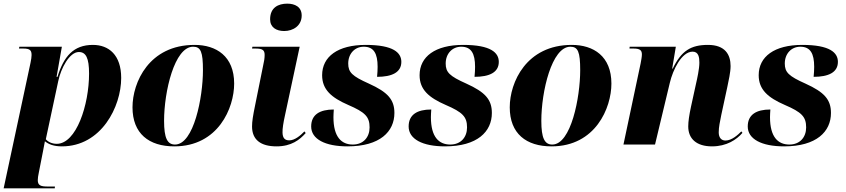

<svg xmlns="http://www.w3.org/2000/svg" viewBox="-39 -792 4637 1052"><path d="M128 -447 -19 240H261L262 230H222C184 230 168 224 168 195C168 184 170 171 174 152L197 35C201 13 204 -2 207 -18C228 -1 256 10 300 10C516 10 625 -207 625 -365C625 -491 557 -546 470 -546C363 -546 310 -482 276 -371H271L300 -536H67L65 -526H88C126 -526 134 -516 134 -490C134 -481 132 -465 128 -447ZM272 -4C245 -4 224 -15 212 -29L280 -347C295 -419 342 -507 393 -507C432 -507 449 -474 449 -389C449 -217 379 -4 272 -4Z M916 10C1157 10 1244 -201 1244 -334C1244 -484 1146 -546 1027 -546C778 -546 687 -341 687 -204C687 -60 777 10 916 10ZM920 0C878 0 860 -35 860 -130C860 -290 917 -536 1019 -536C1061 -536 1073 -508 1073 -407C1073 -259 1023 0 920 0Z M1518 -622C1567 -622 1614 -651 1614 -707C1614 -755 1576 -772 1535 -772C1486 -772 1441 -751 1441 -686C1441 -642 1475 -622 1518 -622ZM1476 10C1558 10 1603 -26 1636 -63L1629 -72C1607 -49 1576 -23 1546 -23C1520 -23 1510 -37 1509 -65C1508 -86 1514 -122 1522 -158L1603 -536H1344L1342 -526H1362C1400 -526 1411 -517 1411 -491C1411 -474 1408 -454 1403 -434L1359 -216C1347 -158 1342 -126 1342 -99C1342 -26 1390 10 1476 10Z M1865 10C2043 10 2122 -71 2122 -173C2122 -246 2086 -287 1982 -334C1890 -375 1869 -396 1869 -444C1869 -498 1905 -536 1954 -536C2009 -536 2030 -499 2030 -426C2030 -409 2029 -391 2027 -371C2108 -371 2160 -395 2160 -453C2160 -503 2117 -546 1965 -546C1812 -546 1726 -482 1726 -380C1726 -301 1777 -257 1869 -217C1962 -177 1986 -152 1986 -94C1986 -40 1952 0 1894 0C1832 0 1788 -41 1788 -150C1788 -162 1789 -176 1790 -192C1713 -192 1666 -164 1666 -99C1666 -30 1742 10 1865 10Z M2399 10C2577 10 2656 -71 2656 -173C2656 -246 2620 -287 2516 -334C2424 -375 2403 -396 2403 -444C2403 -498 2439 -536 2488 -536C2543 -536 2564 -499 2564 -426C2564 -409 2563 -391 2561 -371C2642 -371 2694 -395 2694 -453C2694 -503 2651 -546 2499 -546C2346 -546 2260 -482 2260 -380C2260 -301 2311 -257 2403 -217C2496 -177 2520 -152 2520 -94C2520 -40 2486 0 2428 0C2366 0 2322 -41 2322 -150C2322 -162 2323 -176 2324 -192C2247 -192 2200 -164 2200 -99C2200 -30 2276 10 2399 10Z M2983 10C3224 10 3311 -201 3311 -334C3311 -484 3213 -546 3094 -546C2845 -546 2754 -341 2754 -204C2754 -60 2844 10 2983 10ZM2987 0C2945 0 2927 -35 2927 -130C2927 -290 2984 -536 3086 -536C3128 -536 3140 -508 3140 -407C3140 -259 3090 0 2987 0Z M3862 10C3943 10 3997 -27 4029 -64L4023 -72C4005 -54 3971 -22 3936 -22C3913 -22 3899 -38 3899 -67C3899 -96 3906 -126 3913 -162L3946 -315C3953 -350 3964 -395 3964 -430C3964 -493 3934 -546 3840 -546C3747 -546 3694 -514 3647 -416H3644L3664 -536H3411L3410 -526H3432C3470 -526 3478 -515 3478 -493C3478 -481 3474 -460 3471 -444L3377 0H3550L3631 -338C3648 -410 3696 -509 3756 -509C3789 -509 3793 -477 3793 -449C3793 -415 3781 -361 3775 -335L3747 -207C3737 -160 3732 -126 3732 -99C3732 -32 3777 10 3862 10Z M4257 10C4435 10 4514 -71 4514 -173C4514 -246 4478 -287 4374 -334C4282 -375 4261 -396 4261 -444C4261 -498 4297 -536 4346 -536C4401 -536 4422 -499 4422 -426C4422 -409 4421 -391 4419 -371C4500 -371 4552 -395 4552 -453C4552 -503 4509 -546 4357 -546C4204 -546 4118 -482 4118 -380C4118 -301 4169 -257 4261 -217C4354 -177 4378 -152 4378 -94C4378 -40 4344 0 4286 0C4224 0 4180 -41 4180 -150C4180 -162 4181 -176 4182 -192C4105 -192 4058 -164 4058 -99C4058 -30 4134 10 4257 10Z"/></svg>

Font: Noto Serif Display ExtraBold
Style: Italic
Weight: 800
Italic angle: -12°
Designer: Monotype Design Team
Foundry: Monotype Imaging Inc.
Version: Version 2.009